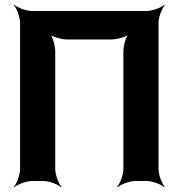

<svg xmlns="http://www.w3.org/2000/svg" viewBox="-20 -757 747 803"><path d="M643 -50V-661C643 -685 657 -722 669 -735L667 -737C654 -725 617 -711 593 -711H114C90 -711 53 -725 40 -737L38 -735C50 -722 64 -685 64 -661V-50C64 -26 50 11 38 24L40 26C53 14 90 0 114 0H161C185 0 222 14 235 26L237 24C225 11 211 -26 211 -50V-542C211 -566 200 -606 187 -618L185 -616C197 -603 237 -592 261 -592H446C470 -592 510 -603 522 -616L520 -618C507 -606 496 -566 496 -542V-50C496 -26 482 11 470 24L472 26C485 14 522 0 546 0H593C617 0 654 14 667 26L669 24C657 11 643 -26 643 -50Z"/></svg>

Font: Asimov
Style: Edge
Weight: 500
Designer: Google
Version: Version 2.000980: 2014